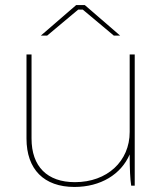

<svg xmlns="http://www.w3.org/2000/svg" viewBox="-20 -736 649 761"><path d="M456 -595 316 -716H282L142 -595H167L290 -698H308L431 -595ZM275 5C379 5 460 -45 494 -124C494 -65 496 -26 500 0H514V-520H494V-213C494 -97 405 -14 277 -14C167 -14 105 -76 105 -187V-520H85V-187C85 -65 154 5 275 5Z"/></svg>

Font: Fixel Display Thin
Style: Regular
Weight: 100
Designer: AlfaBravo + MacPaw
Foundry: Kyrylo Tkachov, Marchela Mozhyna, Serhii Makarenko, Maria Weinstein, Zakhar Kryvoshyya
Version: Version 1.211